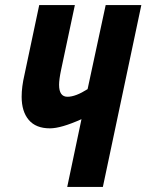

<svg xmlns="http://www.w3.org/2000/svg" viewBox="-20 -734 575 754"><path d="M300 -266Q220 -230 176 -230Q121 -230 93 -263Q65 -296 65 -354Q65 -393 76 -440L134 -714H274L220 -460Q212 -422 212 -401Q212 -354 245 -354Q277 -354 324 -384L395 -714H535L384 0H244Z"/></svg>

Font: Noto Sans Display Ex Bold Cond
Style: Italic
Weight: 800
Width: 3
Italic angle: -12°
Designer: Monotype Design team
Foundry: Monotype Imaging Inc.
Version: Version 1.000